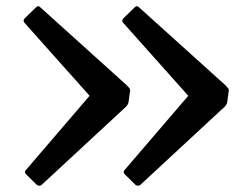

<svg xmlns="http://www.w3.org/2000/svg" viewBox="-20 -586 789 608"><path d="M379.9 -317.4Q379.9 -317.4 387.7 -309.1Q392.1 -304.7 392.1 -300.3L387.2 -263.2Q385.7 -254.9 378.9 -248L111.8 -0.5Q109.4 2 104.2 2Q99.1 2 95.2 -2L62 -34.7Q59.1 -37.6 59.1 -41Q59.1 -44.4 61 -46.4L263.7 -282.7L57.6 -513.7Q54.7 -517.1 54.7 -520.8Q54.7 -524.4 58.6 -528.3L93.8 -562.5Q97.7 -566.4 100.8 -566.4Q104 -566.4 106.4 -564ZM692.4 -317.4 700.2 -309.1Q704.6 -304.7 704.6 -300.3L699.7 -263.2Q698.2 -254.9 691.4 -248L424.3 -0.5Q421.9 2 416.7 2Q411.6 2 407.7 -2L374.5 -34.7Q371.6 -37.6 371.6 -41Q371.6 -44.4 373.5 -46.4L576.2 -282.7L370.1 -513.7Q367.2 -517.1 367.2 -520.8Q367.2 -524.4 371.1 -528.3L406.2 -562.5Q410.2 -566.4 413.3 -566.4Q416.5 -566.4 418.9 -564Z"/></svg>

Font: Wellfleet
Style: Regular
Weight: 400
Designer: Riccardo De Franceschi
Foundry: Riccardo De Franceschi
Version: Version 1.002